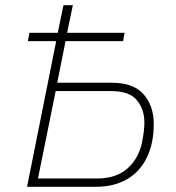

<svg xmlns="http://www.w3.org/2000/svg" viewBox="-20 -718 675 738"><path d="M84 0 196 -560H87L93 -592H202L224 -698H260L238 -592H459L453 -560H232L200 -400H410Q493 -400 532 -355.5Q571 -311 571 -241Q571 -167 544.5 -112.5Q518 -58 468 -29Q418 0 349 0ZM126 -32H353Q427 -32 470 -70.5Q513 -109 526 -171Q531 -197 533 -215Q535 -233 535 -247Q535 -298 506 -333Q477 -368 407 -368H194Z"/></svg>

Font: IBM Plex Sans ExtraLight
Style: Italic
Weight: 250
Italic angle: -11.31°
Designer: Mike Abbink, Paul van der Laan, Pieter van Rosmalen
Foundry: Bold Monday
Version: Version 3.201